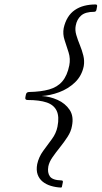

<svg xmlns="http://www.w3.org/2000/svg" viewBox="-20 -727 456 862"><path d="M253 115Q230 114 208.5 107.5Q187 101 171.5 88.5Q156 76 149 56.5Q142 37 147 10Q154 -22 173.5 -49Q193 -76 212.5 -102Q232 -128 238 -158Q247 -203 234.5 -229.5Q222 -256 189.5 -267Q157 -278 104 -278Q91 -278 94 -291L96 -301Q98 -314 111 -314Q164 -315 201 -325.5Q238 -336 260 -362Q282 -388 291 -433Q297 -463 288 -491.5Q279 -520 270 -547Q261 -574 266 -601Q272 -628 284.5 -648.5Q297 -669 316 -682Q335 -695 358.5 -701Q382 -707 409 -707Q417 -707 416 -699L413 -683Q411 -674 403 -674Q363 -674 344 -657Q325 -640 320 -612Q316 -592 322.5 -570Q329 -548 338.5 -525Q348 -502 354 -478Q360 -454 356 -430Q347 -386 316.5 -357Q286 -328 245.5 -313Q205 -298 167 -296Q204 -294 238.5 -278.5Q273 -263 292.5 -234Q312 -205 303 -161Q299 -137 283.5 -113Q268 -89 249.5 -66Q231 -43 216 -21.5Q201 0 197 20Q192 48 204 65Q216 82 256 83Q264 83 262 92L258 111Q258 115 253 115Z"/></svg>

Font: Young Serif Light
Style: Italic
Weight: 300
Italic angle: -10.979°
Designer: Bastien Sozeau
Foundry: NBR — Bastien Sozeau
Version: Version 5.001